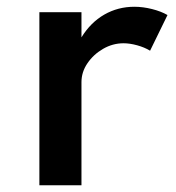

<svg xmlns="http://www.w3.org/2000/svg" viewBox="-20 -548 522 568"><path d="M96.5 0V-512H221V-437.5Q248 -481.5 288.5 -504.8Q329 -528 377.5 -528Q403 -528 429.8 -521.2Q456.5 -514.5 475.5 -503.5L424 -398Q407.5 -408 385.8 -414Q364 -420 345.5 -420Q313.5 -420 285 -403.5Q256.5 -387 238.8 -361Q221 -335 221 -305V0Z"/></svg>

Font: Spartan Thin SemiBold
Style: Regular
Weight: 600
Version: Version 1.004